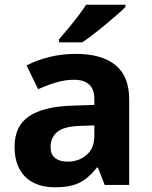

<svg xmlns="http://www.w3.org/2000/svg" viewBox="-20 -786 644 816"><path d="M302 -557Q412 -557 470.5 -509.5Q529 -462 529 -364V0H425L396 -74H392Q369 -45 344.5 -26Q320 -7 288.5 1.5Q257 10 211 10Q163 10 124.5 -8.5Q86 -27 64 -65.5Q42 -104 42 -163Q42 -250 103 -291.5Q164 -333 286 -337L381 -340V-364Q381 -407 358.5 -427Q336 -447 296 -447Q256 -447 218 -435.5Q180 -424 142 -407L93 -508Q137 -531 190.5 -544Q244 -557 302 -557ZM323 -251Q251 -249 223 -225Q195 -201 195 -162Q195 -128 215 -113.5Q235 -99 267 -99Q315 -99 348 -127.5Q381 -156 381 -208V-253ZM513 -756Q499 -742 476 -722Q453 -702 426.5 -680Q400 -658 374.5 -638.5Q349 -619 330 -606H231V-619Q247 -638 268.5 -663.5Q290 -689 311 -716.5Q332 -744 346 -766H513Z"/></svg>

Font: Noto Sans Thai
Style: Bold
Weight: 700
Designer: Monotype Design Team
Foundry: Monotype Imaging Inc.
Version: Version 2.001